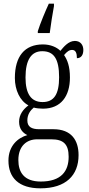

<svg xmlns="http://www.w3.org/2000/svg" viewBox="-20 -786 486 1046"><path d="M186 -616V-606H251C257 -655 266 -708 274 -753V-766H246C227 -725 199 -658 186 -616ZM200 240C339 240 408 169 408 59C408 -22 369 -82 271 -82H194C152 -82 129 -95 129 -130C129 -163 146 -185 164 -200C175 -196 200 -194 214 -194C312 -194 361 -262 361 -364C361 -424 347 -460 329 -486C345 -505 357 -514 373 -514C392 -514 399 -497 399 -469C423 -469 434 -488 434 -514C434 -540 419 -563 388 -563C352 -563 326 -529 309 -509C289 -529 255 -544 214 -544C114 -544 61 -479 61 -361C61 -295 89 -236 135 -212C107 -191 84 -162 84 -123C84 -82 106 -61 129 -50C79 -36 26 7 26 89C26 182 82 240 200 240ZM212 -230C150 -230 119 -274 119 -364C119 -462 152 -507 210 -507C273 -507 302 -466 302 -365C302 -272 274 -230 212 -230ZM202 203C110 203 80 151 80 86C80 8 127 -27 182 -27H260C326 -27 354 0 354 68C354 146 314 203 202 203Z"/></svg>

Font: Noto Serif Thai Condensed Light
Style: Regular
Weight: 300
Width: 3
Designer: Monotype Design Team
Foundry: Monotype Imaging Inc.
Version: Version 2.002